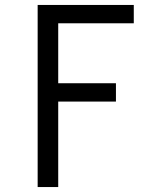

<svg xmlns="http://www.w3.org/2000/svg" viewBox="-20 -540 640 775"><path d="M132 215V-520H520V-446H215V-204H448V-130H215V215Z"/></svg>

Font: Zed Sans Extended
Style: Regular
Weight: 400
Width: 7
Designer: Belleve Invis
Foundry: Belleve Invis
Version: Version 1.0.0; ttfautohint (v1.8.4)